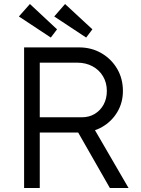

<svg xmlns="http://www.w3.org/2000/svg" viewBox="-20 -936 700 956"><path d="M100 0V-700H374Q435 -700 484.5 -671.5Q534 -643 563 -594Q592 -545 592 -483Q592 -425 564 -378Q536 -331 488 -303.5Q440 -276 380 -276H178V0ZM527 0 351 -308 426 -334 620 0ZM178 -352H387Q424 -352 452 -369Q480 -386 496 -415.5Q512 -445 512 -483Q512 -524 493 -556Q474 -588 440.5 -606Q407 -624 364 -624H178ZM409 -749 250 -854 304 -916 440 -790ZM129 -916 264 -790 233 -749 74 -854Z"/></svg>

Font: Our Lexend Light
Style: Regular
Weight: 300
Designer: Bonnie Shaver-Troup, Thomas Jockin
Foundry: Lexend
Version: Version 1.007